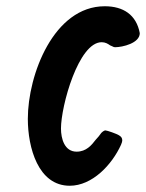

<svg xmlns="http://www.w3.org/2000/svg" viewBox="-20 -586 467 614"><path d="M203 8C275 8 338 -59 367 -123C370 -130 371 -134 371 -137C371 -144 368 -149 361 -153C354 -158 322 -169 317 -169C314 -169 309 -166 304 -161C299 -154 293 -146 286 -139C273 -122 256 -101 225 -101C186 -101 175 -143 175 -175C175 -247 231 -451 305 -451C317 -451 325 -446 332 -441L341 -437C342 -436 345 -435 348 -435C372 -435 427 -448 427 -480C416 -539 374 -566 315 -566C152 -566 69 -347 69 -206C69 -114 102 8 203 8Z"/></svg>

Font: Bangerz
Style: Regular
Weight: 400
Designer: vernon adams
Foundry: Vernon Adams
Version: Version 2.10;December 28, 2023;FontCreator 13.0.0.2683 64-bi